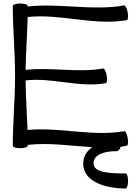

<svg xmlns="http://www.w3.org/2000/svg" viewBox="-20 -833 799 1096"><path d="M53 -800C53 -667 66 -533 66 -400C66 -267 53 -133 53 0C53 7 73 13 96 13C119 13 138 7 138 0C138 -2 138 -4 138 -6C261 -20 384 0 507 7C475 29 455 60 455 100C454 203 579 243 698 243C705 243 711 223 711 200C711 177 705 157 698 157C615 157 514 155 514 100C514 46 581 30 644 30C656 30 666 19 668 5C680 3 692 1 703 -1C711 -2 713 -22 709 -45C705 -68 696 -86 689 -84C506 -52 320 -109 137 -91C134 -185 127 -280 126 -374C278 -392 432 -331 583 -358C591 -359 593 -379 589 -402C585 -425 576 -443 569 -442C423 -416 273 -451 126 -434C128 -535 135 -635 138 -736C325 -756 516 -685 703 -718C711 -719 713 -739 709 -762C705 -785 696 -803 689 -802C507 -770 321 -816 138 -796C138 -797 138 -798 138 -800C138 -807 119 -813 96 -813C73 -813 53 -807 53 -800Z"/></svg>

Font: Nupuram Expanded Light
Style: Regular
Weight: 300
Width: 7
Designer: Santhosh Thottingal (santhosh.thottingal@gmail.com)
Foundry: SMC
Version: Version 1.000